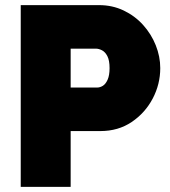

<svg xmlns="http://www.w3.org/2000/svg" viewBox="-20 -730 663 750"><path d="M61 0V-710H367Q419 -710 463 -689Q507 -668 539 -632.5Q571 -597 588.5 -553Q606 -509 606 -464Q606 -401 576.5 -345Q547 -289 494.5 -253.5Q442 -218 372 -218H256V0ZM256 -388H359Q371 -388 382 -395Q393 -402 400.5 -419Q408 -436 408 -464Q408 -494 399.5 -510.5Q391 -527 378.5 -533.5Q366 -540 354 -540H256Z"/></svg>

Font: Raleway Thin Black
Style: Regular
Weight: 900
Version: Version 4.026